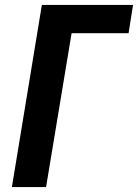

<svg xmlns="http://www.w3.org/2000/svg" viewBox="-20 -755 557 775"><path d="M28 0 149 -735H517L499 -621H269L166 0Z"/></svg>

Font: Iosevka Term Curly Hv Obl
Style: Regular
Weight: 900
Italic angle: -9°
Designer: Belleve Invis
Foundry: Belleve Invis
Version: Version 32.3.0